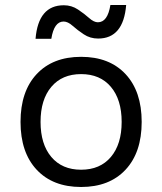

<svg xmlns="http://www.w3.org/2000/svg" viewBox="-20 -737 648 767"><path d="M484 -717Q473 -583 372 -583Q340 -583 314.5 -600Q289 -617 270 -634Q251 -651 234 -651Q196 -651 185 -582H122Q133 -716 235 -716Q266 -716 291.5 -699Q317 -682 336 -665Q355 -648 371 -648Q410 -648 421 -717ZM126.5 -441Q191 -510 304 -510Q417 -510 481.5 -441Q546 -372 546 -250Q546 -128 481.5 -59Q417 10 304 10Q191 10 126.5 -59Q62 -128 62 -250Q62 -372 126.5 -441ZM423 -390Q380 -441 304 -441Q228 -441 185 -390Q142 -339 142 -250Q142 -161 185 -110Q228 -59 304 -59Q380 -59 423 -110Q466 -161 466 -250Q466 -339 423 -390Z"/></svg>

Font: Work Sans
Style: Regular
Weight: 400
Designer: Wei Huang
Foundry: Wei Huang
Version: Version 1.032;PS 001.032;hotconv 1.0.70;makeotf.lib2.5.58329